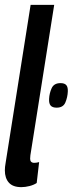

<svg xmlns="http://www.w3.org/2000/svg" viewBox="-20 -760 299 790"><path d="M106 -740H203L108 -140Q106 -129 105 -121Q104 -113 104 -107Q104 -90 121 -90Q130 -90 141 -93L131 -7Q119 1 101.5 5.5Q84 10 68 10Q33 10 16.5 -8.5Q0 -27 0 -59Q0 -73 3 -89ZM182 -353Q183 -376 192.5 -397Q202 -418 229 -418Q246 -418 253 -409.5Q260 -401 259 -383Q258 -360 249 -338.5Q240 -317 213 -317Q196 -317 188.5 -325.5Q181 -334 182 -353Z"/></svg>

Font: Georama Extra Condensed SemiBold
Style: Italic
Weight: 600
Width: 2
Italic angle: -9°
Designer: Jean-Baptiste Levee
Foundry: Production Type
Version: Version 1.000